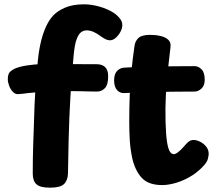

<svg xmlns="http://www.w3.org/2000/svg" viewBox="-20 -847 1010 887"><path d="M211.1 20Q165.7 20 148.5 4.4Q131.3 -11.2 131.3 -45.3Q131.3 -81.7 131.8 -112Q132.3 -142.3 133.3 -177.2Q134.3 -212 136.3 -261Q137.3 -287 138.3 -324.9Q139.3 -362.9 142.8 -422.4Q146.3 -481.9 155.3 -571Q160.3 -619 169.9 -657.4Q179.4 -695.8 193.1 -725.1Q206.8 -754.3 224.8 -774.3Q244.8 -796.3 280.6 -811.7Q316.3 -827 368.3 -827Q397.3 -827 428.8 -819.3Q460.3 -811.6 488 -797.7Q515.7 -783.9 532 -763.7Q545.1 -748.4 545.1 -731.4Q545.1 -716.8 536.6 -700.4Q528.1 -684.1 514.9 -672.4Q501.8 -660.8 487.4 -660.8Q471.4 -660.8 447.8 -678Q428.7 -692.4 412.3 -699.6Q395.9 -706.7 380.2 -706.7Q367.2 -706.7 355.4 -698.8Q343.7 -691 334.3 -666.7Q325 -642.3 320.3 -592Q314.3 -526.9 310.8 -482.3Q307.3 -437.8 305.7 -406.4Q304.1 -375 302.7 -350.5Q301.3 -326 300.3 -300Q298.3 -245 297.2 -204.9Q296.1 -164.9 295.6 -128.1Q295.1 -91.2 294.1 -45.8Q293.1 -13.6 275.8 3.2Q258.6 20 211.1 20ZM62.3 -412Q49.2 -412 38.7 -423.4Q28.1 -434.9 22.1 -451.1Q16.1 -467.3 16.1 -480.7Q16.1 -506 26.7 -515.6Q37.3 -525.2 49.3 -530.4Q70.9 -539.4 102.6 -544.4Q134.2 -549.4 176.8 -551.4Q219.4 -553.4 271.3 -551.4Q293.3 -551.2 324.3 -550.8Q355.3 -550.4 383.6 -550.4Q411.8 -550.4 426.2 -550.4Q452 -550.4 465.8 -536.9Q479.7 -523.3 479.7 -495Q479.7 -455 464.4 -439.5Q449.2 -424 427.8 -424Q417.8 -424 396.2 -424.5Q374.6 -425 353.4 -425.5Q332.3 -426 321.3 -426Q290.3 -426 251.8 -425Q213.3 -424 175.8 -422Q138.3 -420 109.3 -417Q102.3 -416 86.3 -414Q70.3 -412 62.3 -412Z M601.6 -635.9Q605.1 -659 620.7 -672.5Q636.3 -686 673.8 -686Q699 -686 721.8 -680.7Q744.6 -675.4 757.8 -662.9Q771 -650.4 767.4 -627.1Q761 -574.8 755.1 -519.3Q749.2 -463.8 746.2 -405.4Q743.2 -347 744.8 -285Q746.6 -220.7 752.1 -188.4Q757.6 -156.1 765.6 -145.4Q773.6 -134.8 781.9 -134.8Q790.9 -134.8 802.2 -143.6Q813.4 -152.3 823.8 -163.7Q834.2 -175.1 840.2 -182.1Q846.2 -189.1 854.5 -194.7Q862.8 -200.3 874.4 -200.3Q888.8 -200.3 905 -192Q921.2 -183.7 932.7 -169.4Q944.1 -155.1 944.1 -136.1Q944.1 -129.1 940.2 -112.6Q936.3 -96 912 -72Q885 -45.2 852.2 -27.2Q819.3 -9.2 787.4 -0.6Q755.4 8 729.6 8Q665.7 8 635.1 -25.2Q604.4 -58.3 591.1 -115.4Q581.8 -159.4 579.4 -201.2Q577.1 -243 577.1 -288Q577.1 -349 579.3 -405.8Q581.6 -462.6 587.2 -519.5Q592.8 -576.4 601.6 -635.9ZM553.4 -417Q534.4 -416 520.8 -430.8Q507.2 -445.7 507.2 -476.1Q507.2 -504.8 520.8 -519.1Q534.4 -533.4 553.4 -534.4Q579.4 -536.4 618.1 -537.9Q656.7 -539.4 701.3 -539.9Q745.9 -540.4 792 -540.9Q838.1 -541.4 879.1 -541.4Q896.1 -541.4 910.8 -527.1Q925.6 -512.8 925.8 -479Q925.8 -450.9 910.4 -437.4Q895.1 -424 879.1 -424Q837.1 -424 796.6 -423.5Q756.1 -423 716.3 -422.5Q676.4 -422 635.9 -420.5Q595.4 -419 553.4 -417Z"/></svg>

Font: Playpen Sans Hebrew
Style: Regular
Weight: 400
Designer: Tom Grace, Laura Meseguer, Veronika Burian, José Scaglione
Foundry: TypeTogether
Version: Version 2.000